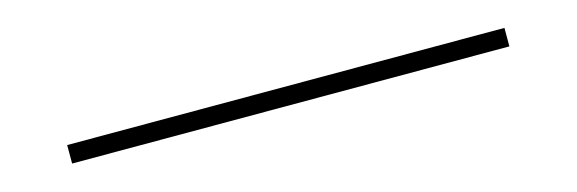

<svg xmlns="http://www.w3.org/2000/svg" viewBox="-12 -530 1024 341"><g transform="rotate(-15 500.0 -360.0)"><path d="M98 -343V-377H902V-343Z"/></g></svg>

Font: M PLUS 2 ExtraLight
Style: Regular
Weight: 250
Designer: Coji Morishita
Foundry: UNDERFOREST DESIGN
Version: Version 1.001